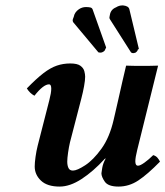

<svg xmlns="http://www.w3.org/2000/svg" viewBox="-20 -678 610 708"><path d="M408 -651Q419 -658 431 -658H434Q454 -656 457 -644L492 -498Q492 -497 490.5 -496.5Q489 -496 488 -495Q488 -490 480 -484Q474 -482 471 -482Q466 -482 463 -485L386 -606Q383 -610 383.5 -614Q384 -618 385 -622Q388 -643 408 -651ZM271 -644Q283 -652 297 -652Q306 -652 313 -650.5Q320 -649 322 -642L371 -504Q372 -503 370.5 -501Q369 -499 369 -498Q367 -491 362 -488Q356 -484 352 -484H350Q343 -484 342 -486L250 -596Q248 -600 248 -602Q248 -606 249.5 -609.5Q251 -613 252 -616Q255 -633 271 -644ZM280 -315 238 -153Q234 -136 231 -115Q228 -94 228 -82Q228 -68 232.5 -58.5Q237 -49 249 -49Q264 -49 294 -68.5Q324 -88 354 -129.5Q384 -171 399 -236Q399 -236 404 -257.5Q409 -279 416.5 -312Q424 -345 431.5 -378.5Q439 -412 445 -436Q469 -435 503.5 -435Q538 -435 563 -436L486 -125Q479 -97 479 -83Q479 -67 489 -67Q497 -67 513 -78.5Q529 -90 545 -106Q555 -103 560.5 -96.5Q566 -90 570 -82Q524 -35 490 -12.5Q456 10 417 10Q379 10 366.5 -8Q354 -26 354 -39Q354 -42 357 -59Q360 -76 369 -92Q370 -93 369 -93.5Q368 -94 366 -92Q324 -46 281 -18Q238 10 200 10Q154 10 131 -12Q108 -34 108 -64Q108 -78 111 -99.5Q114 -121 119 -141L162 -309Q169 -336 169 -351Q169 -367 161 -367Q140 -367 107 -325Q90 -334 79 -352Q114 -388 140 -408Q166 -428 189.5 -436Q213 -444 239 -444Q265 -444 276.5 -435.5Q288 -427 291 -415.5Q294 -404 294 -395Q294 -382 290 -360Q286 -338 280 -315Z"/></svg>

Font: Libertinus Serif SemiBold
Style: Italic
Weight: 600
Italic angle: -11.5°
Designer: Philipp H. Poll, Khaled Hosny
Foundry: Caleb Maclennan
Version: Version 7.051;RELEASE